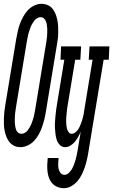

<svg xmlns="http://www.w3.org/2000/svg" viewBox="-40 -763 593 1006"><path d="M68 8Q50 8 35.5 1.5Q21 -5 10.5 -17.5Q0 -30 -6 -45Q-12 -60 -15.5 -77Q-19 -94 -19.5 -111Q-20 -128 -19.5 -145Q-19 -162 -17 -179.5Q-15 -197 -12 -214L45 -559Q49 -579 53 -598.5Q57 -618 64 -637Q71 -656 81 -674.5Q91 -693 105 -708.5Q119 -724 138.5 -733.5Q158 -743 177 -743Q194 -743 209.5 -736.5Q225 -730 235 -717.5Q245 -705 251 -690Q257 -675 260.5 -658Q264 -641 264.5 -624Q265 -607 265 -590Q265 -573 262.5 -555.5Q260 -538 257 -521L200 -176Q197 -156 192 -136.5Q187 -117 180.5 -98Q174 -79 164 -60.5Q154 -42 140 -26.5Q126 -11 106.5 -1.5Q87 8 68 8ZM72 -62Q81 -62 90 -67Q99 -72 105 -80Q111 -88 116 -96.5Q121 -105 124.5 -114Q128 -123 131 -132Q134 -141 136.5 -150Q139 -159 140.5 -168.5Q142 -178 144 -187L201 -532Q202 -542 204 -552.5Q206 -563 206.5 -573Q207 -583 207.5 -593Q208 -603 207.5 -613Q207 -623 205.5 -632.5Q204 -642 200.5 -651Q197 -660 190 -666.5Q183 -673 173 -673Q164 -673 155 -668Q146 -663 140 -655Q134 -647 129 -638.5Q124 -630 120.5 -621Q117 -612 114 -603Q111 -594 108.5 -585Q106 -576 104.5 -566.5Q103 -557 101 -548L44 -203Q43 -193 41 -182.5Q39 -172 38.5 -162Q38 -152 37.5 -142Q37 -132 37.5 -122Q38 -112 39.5 -102.5Q41 -93 44 -84Q47 -75 54.5 -68.5Q62 -62 72 -62ZM295 223Q277 223 261 216.5Q245 210 234 198Q223 186 217 170Q211 154 209 136.5Q207 119 207.5 101Q208 83 210 65H267Q266 79 265 92.5Q264 106 266.5 119Q269 132 276.5 142.5Q284 153 298 153Q310 153 320.5 143Q331 133 337.5 121.5Q344 110 348.5 97.5Q353 85 356.5 72.5Q360 60 362.5 47.5Q365 35 367 23L383 -73Q377 -59 369.5 -45.5Q362 -32 352.5 -20.5Q343 -9 329.5 -0.5Q316 8 302 8Q285 8 274 -3Q263 -14 258 -28Q253 -42 251 -58Q249 -74 248 -90Q247 -106 248 -122Q249 -138 250.5 -154Q252 -170 254 -186.5Q256 -203 259 -219L297 -450H277L280 -520H385L381 -450H354L314 -208Q312 -198 311 -187.5Q310 -177 309 -167Q308 -157 307 -146.5Q306 -136 306.5 -126Q307 -116 308 -106Q309 -96 311.5 -87Q314 -78 320 -70Q326 -62 336 -62Q345 -62 353 -68Q361 -74 366.5 -81Q372 -88 376 -96.5Q380 -105 383.5 -113.5Q387 -122 389.5 -130.5Q392 -139 394.5 -148Q397 -157 398.5 -165.5Q400 -174 401 -183L445 -450H425L429 -520H533L530 -450H503L423 34Q420 54 415.5 73.5Q411 93 404.5 112.5Q398 132 389 150.5Q380 169 366 185.5Q352 202 333.5 212.5Q315 223 295 223Z"/></svg>

Font: Iosevka Curly Slab
Style: Italic
Weight: 400
Italic angle: -9°
Monospace: yes
Designer: Belleve Invis
Foundry: Belleve Invis
Version: Version 22.1.2; ttfautohint (v1.8.4)